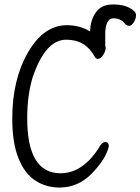

<svg xmlns="http://www.w3.org/2000/svg" viewBox="-20 -825 630 861"><path d="M247 16Q186 16 138 -15.5Q90 -47 62.5 -116Q35 -185 35 -293Q35 -468 105.5 -590Q176 -712 280 -712Q338 -712 384 -684Q386 -750 423 -784Q445 -805 489 -805Q533 -805 561.5 -789.5Q590 -774 590 -757.5Q590 -741 580 -725Q570 -709 559 -709Q548 -709 537 -722Q521 -743 487 -743Q470 -743 461 -724Q452 -705 452 -674V-619Q454 -615 454 -610Q454 -597 443 -579Q432 -561 419 -561Q410 -561 405 -570Q364 -647 277 -647Q183 -647 126 -477Q102 -396 102 -295Q102 -48 251 -48Q355 -48 430 -173Q440 -188 453 -188Q468 -188 468 -169Q468 -164 460 -144Q443 -100 390 -45Q329 16 247 16Z"/></svg>

Font: LXGW WenKai Mono Lite
Style: Regular
Weight: 400
Monospace: yes
Designer: LXGW / Fontworks Inc.
Foundry: LXGW / Fontworks Inc.
Version: Version 1.520; June 14, 2025